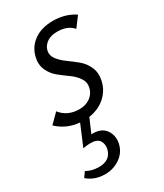

<svg xmlns="http://www.w3.org/2000/svg" viewBox="-170 -487 682 799"><g transform="rotate(-30 171.0 -88.0)"><path d="M222 -419Q281 -419 326 -389L290 -341Q265 -371 215 -371Q184 -371 165 -357.5Q146 -344 141 -323Q136 -301 150.5 -282Q165 -263 188 -246.5Q211 -230 233.5 -211.5Q256 -193 268.5 -164.5Q281 -136 273 -101Q264 -60 232.5 -32Q201 -4 154 3L125 70H132Q174 70 193 97Q212 124 205 160Q197 198 165 220.5Q133 243 92 243Q43 243 8 213L25 189Q51 204 85 204Q139 204 151 159Q157 136 146.5 118Q136 100 103 100Q84 100 67 104L109 4Q47 -1 3 -43L46 -86Q78 -45 135 -45Q167 -45 188.5 -61.5Q210 -78 215 -104Q220 -127 206 -147.5Q192 -168 169.5 -184Q147 -200 124.5 -218Q102 -236 89.5 -263.5Q77 -291 85 -325Q96 -369 132 -394Q168 -419 222 -419Z"/></g></svg>

Font: EauTestInfant
Style: Italic
Weight: 400
Italic angle: -12°
Designer: Christian Thalmann (Catharsis Fonts)
Version: Version 0.001;PS 000.001;hotconv 1.0.88;makeotf.lib2.5.64775